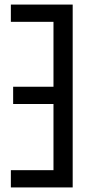

<svg xmlns="http://www.w3.org/2000/svg" viewBox="-20 -820 397 840"><path d="M298 0H27.5V-75.5H214V-365H37.5V-440.5H214V-724.5H27.5V-800H298Z"/></svg>

Font: Big Shoulders
Style: Regular
Weight: 400
Designer: Patric King
Foundry: XO Type Co
Version: Version 2.002